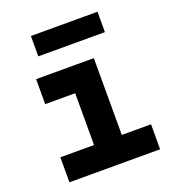

<svg xmlns="http://www.w3.org/2000/svg" viewBox="-138 -870 877 975"><g transform="rotate(-20 300.0 -382.5)"><path d="M140 -655H500V-765H140ZM70 0H560V-135H402V-550H90V-415H252V-135H70Z"/></g></svg>

Font: JetBrains Mono ExtraBold
Style: Regular
Weight: 800
Monospace: yes
Designer: Philipp Nurullin, Konstantin Bulenkov
Foundry: JetBrains
Version: Version 2.305